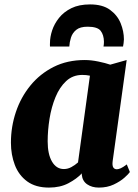

<svg xmlns="http://www.w3.org/2000/svg" viewBox="-20 -840 624 870"><path d="M490.5 -110Q488 -90 493.2 -81.5Q498.5 -73 509.5 -73Q516.5 -73 527 -77.5Q537.5 -82 554.5 -95L568.5 -60.5Q563 -52 544 -35Q525 -18 495.5 -4Q466 10 428 10Q396.5 10 375 -4.8Q353.5 -19.5 350.5 -48.5L351 -54.5Q327.5 -29.5 290.2 -9.8Q253 10 202 10Q141.5 10 103.2 -18Q65 -46 47.2 -92.5Q29.5 -139 29.5 -193.5Q29.5 -265.5 52 -332.5Q74.5 -399.5 117.8 -452.5Q161 -505.5 223 -536.8Q285 -568 364 -568Q393 -568 425.5 -561.2Q458 -554.5 479.5 -547L554 -568ZM387.5 -497Q371.5 -500.5 353 -500.5Q310 -500.5 280 -472.8Q250 -445 231.5 -400Q213 -355 204.5 -302.2Q196 -249.5 196 -199.5Q196 -141 215.8 -107.5Q235.5 -74 269.5 -74Q287 -74 303.2 -82.8Q319.5 -91.5 333.5 -104ZM388 -820Q445 -820 478.5 -795.5Q512 -771 526.8 -734.5Q541.5 -698 541.5 -661.5Q540.5 -643 537.5 -629H449Q450 -634.5 450.5 -639.8Q451 -645 451 -651Q450.5 -682 436 -700.5Q421.5 -719 377 -719Q343 -719 325.5 -704.8Q308 -690.5 301.5 -669.5Q295 -648.5 294 -629H206.5Q206.5 -633.5 206.2 -637.5Q206 -641.5 206.5 -646Q206.5 -672 216.2 -702Q226 -732 247.5 -759Q269 -786 303.5 -803Q338 -820 388 -820Z"/></svg>

Font: Merriweather Black
Style: Italic
Weight: 900
Italic angle: -7.8°
Designer: Eben Sorkin
Foundry: Eben Sorkin
Version: Version 2.200;gftools[0.9.31]